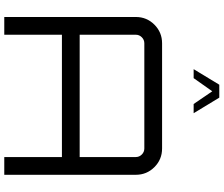

<svg xmlns="http://www.w3.org/2000/svg" viewBox="-92 -928 1021 876"><g transform="rotate(90 418.0 -490.5)"><path d="M178 -720H658Q708 -720 743 -685Q778 -650 778 -600V0H697V-263H139V0H58V-600Q58 -650 93 -685Q128 -720 178 -720ZM139 -344H697V-600Q697 -616 685.5 -627.5Q674 -639 658 -639H178Q162 -639 150.5 -627.5Q139 -616 139 -600ZM337 -864H296L367 -981H426L497 -864H455L397 -949Z"/></g></svg>

Font: Orbitron
Style: Regular
Weight: 400
Designer: Matt McInerney
Foundry: Matt McInerney
Version: 1.000